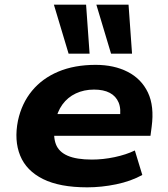

<svg xmlns="http://www.w3.org/2000/svg" viewBox="-20 -792 719 823"><path d="M354 11Q236 11 164.5 -24.5Q93 -60 66.5 -125Q40 -190 57 -275Q73 -349 117 -402.5Q161 -456 230 -485Q299 -514 390 -514Q469 -514 527.5 -484Q586 -454 614 -395.5Q642 -337 630 -248L625 -210H183L197 -303H513L493 -282Q500 -325 488.5 -352.5Q477 -380 450.5 -394Q424 -408 383 -408Q340 -408 305 -391.5Q270 -375 247.5 -344Q225 -313 217 -269L215 -258Q207 -207 219.5 -174Q232 -141 270 -124.5Q308 -108 374 -108Q422 -108 471.5 -118.5Q521 -129 558 -147L590 -42Q541 -15 478 -2Q415 11 354 11ZM456 -562 393 -772H531L546 -562ZM274 -562 211 -772H349L364 -562Z"/></svg>

Font: Nunito Sans 7pt SemiExpanded ExtraBold
Style: Italic
Weight: 800
Width: 6
Italic angle: -9°
Designer: Vernon Adams
Foundry: Vernon Adams
Version: Version 3.101;gftools[0.9.27]